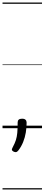

<svg xmlns="http://www.w3.org/2000/svg" viewBox="-20 -1016 353 1522"><path d="M104 190Q95 190 84.5 184Q74 178 74 169Q74 165 76.5 160.5Q79 156 82 149Q98 119 106 94Q114 69 117 37Q120 5 120 -46Q120 -60 128.5 -67.5Q137 -75 155 -75Q174 -75 182.5 -66.5Q191 -58 191 -44Q191 -4 184.5 35Q178 74 163.5 110Q149 146 126 176Q122 181 116.5 185.5Q111 190 104 190ZM0 476H313V486H0ZM0 -20H313V0H0ZM0 -505H313V-500H0ZM0 -996H313V-986H0Z"/></svg>

Font: Playwrite PL Guides
Style: Regular
Weight: 400
Designer: Veronika Burian, José Scaglione
Foundry: TypeTogether
Version: Version 1.003